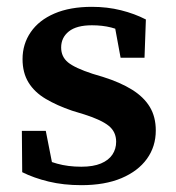

<svg xmlns="http://www.w3.org/2000/svg" viewBox="-20 -528 515 562"><path d="M218 14Q166 14 122.5 3.5Q79 -7 45 -24L44 -145H114L138 -23L89 -22V-72Q115 -58 147 -49Q179 -40 218 -40Q253 -40 275.5 -49.5Q298 -59 309 -75.5Q320 -92 320 -113Q320 -142 298.5 -159.5Q277 -177 227 -193L191 -204Q147 -219 114 -238.5Q81 -258 63.5 -286.5Q46 -315 46 -355Q46 -399 70 -434Q94 -469 139.5 -488.5Q185 -508 249 -508Q294 -508 334 -498Q374 -488 407 -471L403 -359H333L312 -473H355V-427Q331 -441 305.5 -447.5Q280 -454 249 -454Q204 -454 181.5 -436Q159 -418 159 -389Q159 -362 179 -345.5Q199 -329 251 -312L281 -303Q332 -287 366.5 -265.5Q401 -244 418.5 -215Q436 -186 436 -146Q436 -99 410 -63Q384 -27 335.5 -6.5Q287 14 218 14Z"/></svg>

Font: Source Serif 4 SemiBold
Style: Regular
Weight: 600
Designer: Frank Grießhammer
Foundry: Adobe Systems Incorporated
Version: Version 4.004;hotconv 1.0.116;makeotfexe 2.5.65601